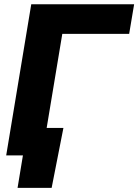

<svg xmlns="http://www.w3.org/2000/svg" viewBox="-20 -748 665 924"><path d="M625.5 -727.5 601.6 -585H279.8L182.6 0H9.8L130.4 -727.5ZM64.5 156.2 90.3 0H45.9L67.9 -132.3H285.2L228.5 156.2Z"/></svg>

Font: Inter 18pt ExtraBold
Style: Italic
Weight: 800
Italic angle: -9.3988°
Designer: Rasmus Andersson
Foundry: rsms
Version: Version 4.001;git-66647c0bb